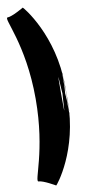

<svg xmlns="http://www.w3.org/2000/svg" viewBox="-156 -1142 731 1659"><g transform="rotate(-10 209.5 -312.0)"><path d="M194 470C198 470 419 203 419 -235C419 -685 416 187 412 -245C384 -690 373 163 373 -299C373 -774 384 79 412 -353C416 -798 419 76 419 -362C419 -812 180 -1094 176 -1094C176 -1094 72 -1033 32 -1033C-8 -1033 149 -787 149 -299C149 164 10 409 50 409C90 409 194 470 194 470Z"/></g></svg>

Font: PlasticEraser
Style: Regular
Weight: 400
Foundry: Cannot Into Space Fonts
Version: Version 0.43